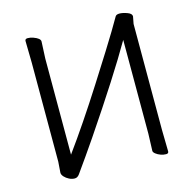

<svg xmlns="http://www.w3.org/2000/svg" viewBox="-105 -816 949 937"><g transform="rotate(-15 369.0 -347.0)"><path d="M560 -19 563 -105V-579Q472 -421 293 -157Q237 -75 184 -1Q174 13 160 13Q146 13 132 6Q118 -1 108.5 -11.5Q99 -22 99 -32L103 -87V-588L101 -697Q101 -708 114.5 -708Q128 -708 142 -703Q176 -691 176 -675L172 -589V-104Q266 -233 375.5 -405Q485 -577 518.5 -633.5Q552 -690 557 -699Q562 -708 578 -708Q594 -708 616.5 -700Q639 -692 639 -678L632 -641V-106L634 3Q634 14 621 14Q608 14 594 9Q580 4 570 -4Q560 -12 560 -19Z"/></g></svg>

Font: LXGW Bright GB
Style: Regular
Weight: 400
Designer: Christian Thalmann (Catharsis Fonts)
Foundry: LXGW / Christian Thalmann (Catharsis Fonts) / Fontworks Inc.
Version: Version 5.510